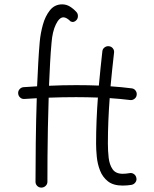

<svg xmlns="http://www.w3.org/2000/svg" viewBox="-20 -833 707 882"><path d="M330.1 -441.9Q383.8 -441.9 434.1 -439.9Q437.5 -479 441.7 -518.6Q445.8 -558.1 450.2 -597.2Q451.2 -608.4 460.4 -615.2Q469.7 -622.1 480.5 -620.6Q491.7 -619.6 498.5 -610.8Q505.4 -602.1 503.9 -590.8Q499.5 -552.2 495.4 -513.7Q491.2 -475.1 487.8 -436.5Q539.1 -433.1 584.5 -427.2Q595.7 -426.3 602.5 -417.2Q609.4 -408.2 607.9 -397Q606.9 -386.2 597.9 -379.2Q588.9 -372.1 577.6 -373.5Q534.2 -378.9 483.9 -382.3Q480 -330.6 477.8 -278.3Q475.6 -226.1 475.6 -173.3Q475.6 -140.1 479.2 -108.2Q482.9 -76.2 497.3 -55.4Q511.7 -34.7 543.5 -34.7Q558.1 -34.7 574.7 -37.6Q585.9 -40 595.2 -33.4Q604.5 -26.9 606.4 -15.6Q608.9 -4.9 602.3 4.4Q595.7 13.7 584.5 16.1Q564 19.5 543.5 19.5Q500.5 19.5 475.8 0Q451.2 -19.5 439.5 -49.8Q427.7 -80.1 424.6 -113Q421.4 -146 421.4 -173.3Q421.4 -227.1 423.6 -279.8Q425.8 -332.5 429.7 -384.8Q404.8 -385.7 379.9 -386.2Q355 -386.7 330.1 -386.7Q266.6 -386.7 203.6 -384.3Q201.2 -315.4 200 -245.8Q198.7 -176.3 198.2 -112.5Q197.8 -48.8 197.8 2Q197.8 13.2 189.5 21Q181.2 28.8 169.9 28.8Q158.7 28.8 150.9 21Q143.1 13.2 143.1 2Q143.1 -73.7 144.3 -176.3Q145.5 -278.8 148.9 -381.8Q120.1 -380.4 92.3 -378.4Q81.1 -377.4 72.8 -384.8Q64.5 -392.1 63.5 -403.3Q62.5 -414.6 69.8 -423.1Q77.1 -431.6 88.4 -432.6Q120.1 -435.1 150.4 -436.5Q152.8 -493.7 155.8 -546.1Q158.7 -598.6 162.6 -641.6Q166 -679.2 176.8 -718.8Q187.5 -758.3 209.2 -785.6Q231 -813 265.6 -813Q284.7 -813 301 -803Q317.4 -793 331.5 -777.3Q338.4 -769.5 337.9 -758.3Q337.4 -747.1 331.1 -740.7Q319.3 -727.5 304.7 -734.4Q285.6 -753.4 271.5 -753.4Q252.4 -753.4 236.6 -720.7Q220.7 -688 216.8 -636.7Q212.9 -595.7 210.2 -545.2Q207.5 -494.6 205.1 -439Q236.3 -440.4 267.6 -441.2Q298.8 -441.9 330.1 -441.9Z"/></svg>

Font: Mikhak Light
Style: Regular
Weight: 300
Designer: Amin Abedi
Version: Version 3.3